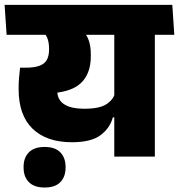

<svg xmlns="http://www.w3.org/2000/svg" viewBox="-44 -664 760 814"><path d="M612.5 -559.5H440.5V0H612.5ZM416.5 -516.5H695L686.5 -643.5H408ZM-24.5 -643.5 -16 -516.5H645L636 -643.5ZM302 -540H124.5Q147.5 -524.5 155.8 -504.8Q164 -485 164 -458.5V-454Q164 -428 155 -411Q146 -394 124.2 -385.5Q102.5 -377 64 -377H41L95 -266L150.5 -267.5Q252.5 -270 296.8 -309.8Q341 -349.5 341 -426V-433Q341 -469 331.8 -494.2Q322.5 -519.5 302 -540ZM35 -293.5V-285.5Q35 -175.5 94.2 -118.2Q153.5 -61 261 -61Q342 -61 382 -90.8Q422 -120.5 434.5 -166.5H451.5L444.5 -272Q437 -241.5 407.2 -222.2Q377.5 -203 314.5 -203Q273.5 -203 248 -212.2Q222.5 -221.5 210.8 -238Q199 -254.5 199 -276V-339L41 -377Q38 -350.5 36.5 -331Q35 -311.5 35 -293.5ZM145.5 131Q189.5 131 211.8 108.2Q234 85.5 234 46.5Q234 46.5 234 45.2Q234 44 234 43.5Q234 5 211.8 -18Q189.5 -41 145.5 -41Q101 -41 78.5 -18.2Q56 4.5 56 43.5Q56 44 56 45Q56 46 56 46.5Q56 85.5 78.5 108.2Q101 131 145.5 131Z"/></svg>

Font: Anek Devanagari ExtraBold
Style: Regular
Weight: 800
Designer: Kailash Malviya (Devanagari) & Yesha Goshar (Latin)
Foundry: Ek Type
Version: Version 1.003